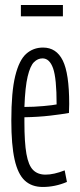

<svg xmlns="http://www.w3.org/2000/svg" viewBox="-20 -733 316 763"><path d="M150 10Q106 10 78.5 -15.5Q51 -41 38 -99Q25 -157 25 -254Q25 -368 40.5 -431Q56 -494 84 -519Q112 -544 151 -544Q204 -544 229.5 -492.5Q255 -441 255 -320Q255 -314 254.5 -301.5Q254 -289 254 -284Q226 -279 179.5 -273.5Q133 -268 77 -267V-248Q77 -167 85 -121.5Q93 -76 111.5 -57.5Q130 -39 161 -39Q194 -39 237 -56L246 -10Q199 10 150 10ZM77 -308Q114 -308 152.5 -311.5Q191 -315 205 -318Q205 -422 191 -461.5Q177 -501 149 -501Q130 -501 115 -486Q100 -471 90 -429.5Q80 -388 77 -308ZM63 -668V-713H230V-668Z"/></svg>

Font: Georama ExtraCondensed Light
Style: Regular
Weight: 300
Width: 2
Designer: Jean-Baptiste Levee
Foundry: Production Type
Version: Version 1.000